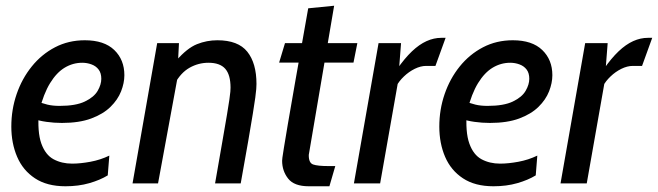

<svg xmlns="http://www.w3.org/2000/svg" viewBox="-20 -640 2296 670"><path d="M107.5 -287.5Q127 -279.5 145.2 -275Q163.5 -270.5 188 -270.5Q244.5 -270.5 276.2 -285.8Q308 -301 320.8 -323Q333.5 -345 333.5 -365Q333.5 -385 324.2 -397.2Q315 -409.5 299.5 -415.2Q284 -421 267 -421Q234.5 -421 206 -404Q177.5 -387 154.8 -350Q132 -313 117 -253L115.5 -251.5Q110 -179 124.2 -139.2Q138.5 -99.5 167 -84.2Q195.5 -69 231.5 -69Q260.5 -69 295.5 -75.5Q330.5 -82 361.5 -97L356 -28Q329 -11.5 291.5 -0.8Q254 10 208.5 10Q144 10 102 -17.8Q60 -45.5 39.8 -92.8Q19.5 -140 19.5 -198.5Q19.5 -257.5 38 -311.5Q56.5 -365.5 90.8 -408Q125 -450.5 172 -475Q219 -499.5 276 -499.5Q343.5 -499.5 378.8 -465.5Q414 -431.5 414 -377.5Q414 -350.5 402.5 -321.2Q391 -292 365.5 -267Q340 -242 298.2 -226.5Q256.5 -211 196 -211Q168.5 -211 142 -214.8Q115.5 -218.5 99.5 -225Z M442.5 0 528.5 -489.5H604.5L598 -361L531.5 0ZM730.5 0Q746 -88.5 756 -146.5Q766 -204.5 772 -239.5Q778 -274.5 780.5 -293Q783 -311.5 783.8 -320Q784.5 -328.5 784.5 -334Q784.5 -379 766 -400Q747.5 -421 707.5 -421Q672.5 -421 641.8 -403.8Q611 -386.5 590 -348L595 -428.5Q633 -472 667.2 -485.8Q701.5 -499.5 738.5 -499.5Q811 -499.5 843 -459.5Q875 -419.5 875 -347Q875 -339.5 874.2 -329.2Q873.5 -319 870.8 -299Q868 -279 862.2 -242.8Q856.5 -206.5 846.2 -147.8Q836 -89 820 0Z M1057.5 10Q1006.5 10 985.5 -16.8Q964.5 -43.5 964.5 -79Q964.5 -82 965.5 -90.2Q966.5 -98.5 970.8 -124.8Q975 -151 984.5 -207Q994 -263 1011.2 -360.8Q1028.5 -458.5 1055.5 -611L1146 -620L1057.5 -99.5Q1057 -71.5 1072.8 -66Q1088.5 -60.5 1126 -60.5H1150L1129.5 10ZM954 -421.5 974.5 -489.5H1227L1213.5 -421.5Z M1215 0 1301 -489.5H1379.5L1369 -354.5L1306.5 0ZM1364 -340.5 1365.5 -398.5Q1392 -436.5 1417.5 -460.8Q1443 -485 1468.5 -496.5Q1494 -508 1520 -508H1535L1499.5 -410H1467Q1448 -410 1427.2 -399.8Q1406.5 -389.5 1389.5 -373.2Q1372.5 -357 1364 -340.5Z M1601 -287.5Q1620.5 -279.5 1638.8 -275Q1657 -270.5 1681.5 -270.5Q1738 -270.5 1769.8 -285.8Q1801.5 -301 1814.2 -323Q1827 -345 1827 -365Q1827 -385 1817.8 -397.2Q1808.5 -409.5 1793 -415.2Q1777.5 -421 1760.5 -421Q1728 -421 1699.5 -404Q1671 -387 1648.2 -350Q1625.5 -313 1610.5 -253L1609 -251.5Q1603.5 -179 1617.8 -139.2Q1632 -99.5 1660.5 -84.2Q1689 -69 1725 -69Q1754 -69 1789 -75.5Q1824 -82 1855 -97L1849.5 -28Q1822.5 -11.5 1785 -0.8Q1747.5 10 1702 10Q1637.5 10 1595.5 -17.8Q1553.5 -45.5 1533.2 -92.8Q1513 -140 1513 -198.5Q1513 -257.5 1531.5 -311.5Q1550 -365.5 1584.2 -408Q1618.5 -450.5 1665.5 -475Q1712.5 -499.5 1769.5 -499.5Q1837 -499.5 1872.2 -465.5Q1907.5 -431.5 1907.5 -377.5Q1907.5 -350.5 1896 -321.2Q1884.5 -292 1859 -267Q1833.5 -242 1791.8 -226.5Q1750 -211 1689.5 -211Q1662 -211 1635.5 -214.8Q1609 -218.5 1593 -225Z M1936 0 2022 -489.5H2100.5L2090 -354.5L2027.5 0ZM2085 -340.5 2086.5 -398.5Q2113 -436.5 2138.5 -460.8Q2164 -485 2189.5 -496.5Q2215 -508 2241 -508H2256L2220.5 -410H2188Q2169 -410 2148.2 -399.8Q2127.5 -389.5 2110.5 -373.2Q2093.5 -357 2085 -340.5Z"/></svg>

Font: Cabin
Style: Italic
Weight: 400
Width: 4
Italic angle: -10°
Designer: Pablo Impallari
Foundry: Pablo Impallari. http://www.impallari.com Igino Marini. http://www.ikern.com
Version: Version 3.001